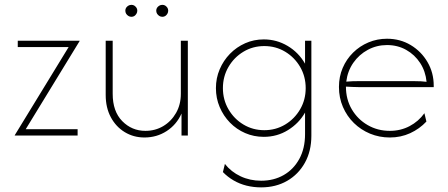

<svg xmlns="http://www.w3.org/2000/svg" viewBox="-20 -566 1873 802"><path d="M41.7 0V-1.4L266.7 -369.4H54.2V-395.8H312.5V-394.4L87.5 -26.4H304.2V0Z M583.3 8.3Q538.2 8.3 501.4 -13.9Q464.6 -36.1 443.1 -76Q421.5 -116 421.5 -169.4V-395.8H450.7V-174.3Q450.7 -100.7 490.6 -60.1Q530.6 -19.4 587.5 -19.4Q628.5 -19.4 661.8 -39.2Q695.1 -59 715.3 -94.1Q735.4 -129.2 735.4 -174.3V-395.8H764.6V0H738.2V-91.7Q717.4 -45.1 676 -18.4Q634.7 8.3 583.3 8.3ZM529.2 -495.8Q522.2 -495.8 516.3 -499.3Q510.4 -502.8 506.9 -508.7Q503.5 -514.6 503.5 -521.5Q503.5 -528.5 506.9 -533.7Q510.4 -538.9 516.3 -542.4Q522.2 -545.8 529.2 -545.8Q536.1 -545.8 541.3 -542.4Q546.5 -538.9 550 -533.7Q553.5 -528.5 553.5 -521.5Q553.5 -514.6 550 -508.7Q546.5 -502.8 541.3 -499.3Q536.1 -495.8 529.2 -495.8ZM658.3 -495.8Q651.4 -495.8 645.5 -499.3Q639.6 -502.8 636.1 -508.7Q632.6 -514.6 632.6 -521.5Q632.6 -528.5 636.1 -533.7Q639.6 -538.9 645.5 -542.4Q651.4 -545.8 658.3 -545.8Q665.3 -545.8 670.5 -542.4Q675.7 -538.9 679.2 -533.7Q682.6 -528.5 682.6 -521.5Q682.6 -514.6 679.2 -508.7Q675.7 -502.8 670.5 -499.3Q665.3 -495.8 658.3 -495.8Z M1070.8 216.7Q1038.9 216.7 1009.7 209.4Q980.6 202.1 955.6 187.5Q930.6 172.9 911.1 152.8L919.4 118.8Q945.8 152.1 985.1 170.5Q1024.3 188.9 1070.8 188.9Q1123.6 188.9 1164.9 165.3Q1206.2 141.7 1230.2 97.9Q1254.2 54.2 1254.2 -5.6V-95.8Q1228.5 -50.7 1183 -22.6Q1137.5 5.6 1081.9 5.6Q1040.3 5.6 1004.2 -10.1Q968.1 -25.7 940.6 -53.8Q913.2 -81.9 897.6 -118.8Q881.9 -155.6 881.9 -197.9Q881.9 -239.6 897.6 -276.4Q913.2 -313.2 940.6 -341.3Q968.1 -369.4 1004.2 -385.4Q1040.3 -401.4 1081.9 -401.4Q1135.4 -401.4 1181.2 -374.3Q1227.1 -347.2 1254.2 -300V-395.8H1280.6V0.7Q1280.6 65.3 1253.5 113.9Q1226.4 162.5 1179.2 189.6Q1131.9 216.7 1070.8 216.7ZM1084 -22.2Q1131.9 -22.2 1171.2 -45.8Q1210.4 -69.4 1233.7 -109.4Q1256.9 -149.3 1256.9 -197.9Q1256.9 -246.5 1233.7 -286.5Q1210.4 -326.4 1171.2 -350Q1131.9 -373.6 1084 -373.6Q1036.1 -373.6 996.9 -350Q957.6 -326.4 934.4 -286.5Q911.1 -246.5 911.1 -197.9Q911.1 -149.3 934.4 -109.4Q957.6 -69.4 996.9 -45.8Q1036.1 -22.2 1084 -22.2Z M1608.3 8.3Q1564.6 8.3 1526 -7.6Q1487.5 -23.6 1458.3 -52.1Q1429.2 -80.6 1412.5 -119.1Q1395.8 -157.6 1395.8 -202.8Q1395.8 -245.8 1411.5 -282.3Q1427.1 -318.8 1454.9 -346.2Q1482.6 -373.6 1519.1 -388.9Q1555.6 -404.2 1596.5 -404.2Q1651.4 -404.2 1695.5 -377.8Q1739.6 -351.4 1765.6 -306.9Q1791.7 -262.5 1791.7 -208.3V-202.1H1479.2Q1466 -202.1 1452.4 -202.8Q1438.9 -203.5 1425 -204.2Q1425 -150.7 1449.7 -109Q1474.3 -67.4 1516 -43.4Q1557.6 -19.4 1608.3 -19.4Q1653.5 -19.4 1691 -39.2Q1728.5 -59 1752.8 -93.1L1761.1 -58.3Q1732.6 -27.8 1693.4 -9.7Q1654.2 8.3 1608.3 8.3ZM1426.4 -225Q1439.6 -226.4 1452.8 -226.7Q1466 -227.1 1479.2 -227.1H1708.3Q1726.4 -227.1 1738.5 -226.4Q1750.7 -225.7 1761.8 -224.3Q1757.6 -268.1 1735.1 -302.8Q1712.5 -337.5 1676.7 -357.6Q1641 -377.8 1596.5 -377.8Q1553.5 -377.8 1516.7 -358Q1479.9 -338.2 1455.9 -303.8Q1431.9 -269.4 1426.4 -225Z"/></svg>

Font: Afacad Flux Thin
Style: Regular
Weight: 250
Designer: Kristian Moeller
Foundry: Dicotype
Version: Version 1.100